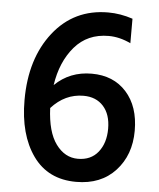

<svg xmlns="http://www.w3.org/2000/svg" viewBox="-56 -815 749 907"><g transform="rotate(5 318.5 -361.5)"><path d="M62.5 -320.3Q62.5 -516.6 160.6 -641.6Q258.8 -766.6 420.9 -766.6Q478.5 -766.6 537.1 -747.1V-630.9Q484.4 -656.2 432.6 -656.2Q332 -656.2 271 -585Q210 -513.7 193.4 -402.3Q264.6 -471.7 368.2 -471.7Q471.7 -471.7 532.7 -403.8Q593.8 -335.9 593.8 -220.7Q593.8 -105.5 524.9 -30.8Q456.1 43.9 338.9 43.9Q205.1 43.9 133.8 -56.2Q62.5 -156.2 62.5 -320.3ZM186.5 -293Q191.4 -179.7 233.4 -122.6Q275.4 -65.4 337.4 -65.4Q399.4 -65.4 433.6 -108.4Q467.8 -151.4 467.8 -219.2Q467.8 -287.1 433.1 -325.7Q398.4 -364.3 338.9 -364.3Q251 -364.3 186.5 -293Z"/></g></svg>

Font: GenEi M Gothic v2 Medium
Style: Regular
Weight: 500
Version: Version 2.0